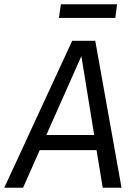

<svg xmlns="http://www.w3.org/2000/svg" viewBox="-49 -879 635 899"><path d="M403 -176H137L59 0H-29L289 -688H397L520 0H432ZM392 -247 332 -616 168 -247ZM227 -795 236 -859H499L491 -795Z"/></svg>

Font: Fira Sans Book
Style: Italic
Weight: 350
Italic angle: -8°
Designer: bBox Type GmbH & Carrois Corporate GbR & Edenspiekermann AG
Foundry: bBox Type GmbH & Carrois Corporate GbR & Edenspiekermann AG
Version: Version 4.301